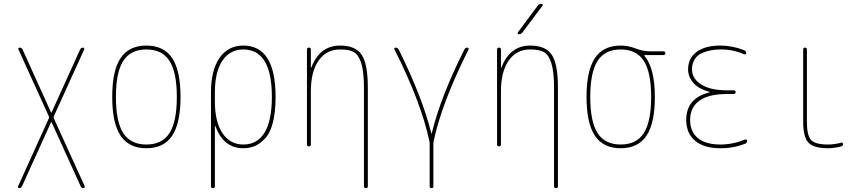

<svg xmlns="http://www.w3.org/2000/svg" viewBox="-20 -770 4540 1010"><path d="M81.1 219.7Q77.1 219.7 75.2 216.8Q73.2 213.9 75.2 210L237.3 -148.4Q238.3 -152.3 237.3 -157.2L77.1 -509.8Q75.2 -513.7 77.1 -516.6Q79.1 -519.5 83 -519.5Q93.8 -519.5 98.6 -509.8L249 -177.7Q249 -176.8 250 -176.8Q251 -176.8 251 -177.7L401.4 -509.8Q406.2 -519.5 417 -519.5Q419.9 -519.5 421.9 -516.6Q423.8 -513.7 422.9 -509.8L262.7 -157.2Q260.7 -152.3 262.7 -148.4L425.8 210Q426.8 213.9 424.3 216.8Q421.9 219.7 418.9 219.7Q409.2 219.7 404.3 210L251 -127.9Q251 -128.9 250 -128.9Q249 -128.9 249 -127.9L95.7 210Q90.8 219.7 81.1 219.7Z M871.6 -449.7Q833 -509.8 750 -509.8Q667 -509.8 628.4 -449.7Q589.8 -389.6 589.8 -259.8Q589.8 -129.9 628.4 -69.8Q667 -9.8 750 -9.8Q833 -9.8 871.6 -69.8Q910.2 -129.9 910.2 -259.8Q910.2 -389.6 871.6 -449.7ZM885.7 -56.2Q841.8 9.8 750 9.8Q658.2 9.8 614.3 -56.2Q570.3 -122.1 570.3 -260.3Q570.3 -398.4 614.3 -464.4Q658.2 -530.3 750 -530.3Q841.8 -530.3 885.7 -464.4Q929.7 -398.4 929.7 -260.3Q929.7 -122.1 885.7 -56.2Z M1110.4 -285.2V-235.4Q1110.4 -128.9 1150.4 -69.3Q1190.4 -9.8 1259.8 -9.8Q1334 -9.8 1372.1 -73.2Q1410.2 -136.7 1410.2 -259.8Q1410.2 -509.8 1259.8 -509.8Q1189.5 -509.8 1149.9 -450.7Q1110.4 -391.6 1110.4 -285.2ZM1089.8 210V-285.2Q1089.8 -400.4 1134.8 -465.3Q1179.7 -530.3 1259.8 -530.3Q1429.7 -530.3 1429.7 -259.8Q1429.7 -179.7 1415 -124Q1400.4 -68.4 1373.5 -40.5Q1346.7 -12.7 1319.8 -1.5Q1293 9.8 1259.8 9.8Q1156.2 9.8 1113.3 -105.5Q1113.3 -107.4 1111.3 -107.4Q1110.4 -107.4 1110.4 -106.4V210Q1110.4 219.7 1100.1 219.7Q1089.8 219.7 1089.8 210Z M1594.7 -9.8V-509.8Q1594.7 -519.5 1605 -519.5Q1615.2 -519.5 1615.2 -509.8V-415Q1615.2 -414.1 1616.2 -414.1Q1618.2 -414.1 1618.2 -416Q1662.1 -530.3 1769.5 -530.3Q1850.6 -530.3 1882.8 -481.4Q1915 -432.6 1915 -309.6V210Q1915 219.7 1904.8 219.7Q1894.5 219.7 1894.5 210V-309.6Q1894.5 -392.6 1880.4 -437.5Q1866.2 -482.4 1841.3 -496.1Q1816.4 -509.8 1769.5 -509.8Q1696.3 -509.8 1655.8 -451.2Q1615.2 -392.6 1615.2 -290V-9.8Q1615.2 0 1605 0Q1594.7 0 1594.7 -9.8Z M2239.3 -24.4Q2196.3 -230.5 2054.7 -510.7Q2052.7 -513.7 2054.7 -516.6Q2056.6 -519.5 2060.5 -519.5Q2071.3 -519.5 2077.1 -509.8Q2201.2 -260.7 2249 -68.4Q2249 -66.4 2250 -66.4Q2251 -66.4 2251 -68.4Q2297.9 -261.7 2422.9 -509.8Q2427.7 -519.5 2439.5 -519.5Q2442.4 -519.5 2444.3 -516.6Q2446.3 -513.7 2445.3 -510.7Q2303.7 -229.5 2260.7 -25.4Q2259.8 -22.5 2259.8 -14.6V210Q2259.8 219.7 2250 219.7Q2240.2 219.7 2240.2 210V-14.6Q2240.2 -21.5 2239.3 -24.4Z M2594.7 -9.8V-509.8Q2594.7 -519.5 2605 -519.5Q2615.2 -519.5 2615.2 -509.8V-415Q2615.2 -414.1 2616.2 -414.1Q2618.2 -414.1 2618.2 -416Q2662.1 -530.3 2769.5 -530.3Q2850.6 -530.3 2882.8 -481.4Q2915 -432.6 2915 -309.6V210Q2915 219.7 2904.8 219.7Q2894.5 219.7 2894.5 210V-309.6Q2894.5 -392.6 2880.4 -437.5Q2866.2 -482.4 2841.3 -496.1Q2816.4 -509.8 2769.5 -509.8Q2696.3 -509.8 2655.8 -451.2Q2615.2 -392.6 2615.2 -290V-9.8Q2615.2 0 2605 0Q2594.7 0 2594.7 -9.8ZM2709 -589.8Q2705.1 -589.8 2703.6 -593.3Q2702.1 -596.7 2704.1 -599.6L2808.6 -740.2Q2816.4 -750 2829.1 -750Q2833 -750 2834.5 -746.6Q2835.9 -743.2 2834 -740.2L2728.5 -599.6Q2720.7 -589.8 2709 -589.8Z M3366.7 -449.7Q3328.1 -509.8 3245.1 -509.8Q3162.1 -509.8 3123.5 -449.7Q3085 -389.6 3085 -259.8Q3085 -129.9 3123.5 -69.8Q3162.1 -9.8 3245.1 -9.8Q3328.1 -9.8 3366.7 -69.8Q3405.3 -129.9 3405.3 -259.8Q3405.3 -389.6 3366.7 -449.7ZM3245.1 -530.3Q3284.2 -530.3 3323.2 -515.1Q3362.3 -500 3400.4 -500H3469.7Q3479.5 -500 3480 -490.2Q3480.5 -480.5 3469.7 -480.5H3370.1Q3369.1 -480.5 3369.1 -479Q3369.1 -477.5 3369.6 -477.5Q3370.1 -477.5 3370.1 -476.6Q3424.8 -411.1 3424.8 -259.8Q3424.8 -122.1 3380.9 -56.2Q3336.9 9.8 3245.1 9.8Q3153.3 9.8 3109.4 -56.2Q3065.4 -122.1 3065.4 -260.3Q3065.4 -398.4 3109.4 -464.4Q3153.3 -530.3 3245.1 -530.3Z M3712.9 -284.2Q3713.9 -284.2 3713.9 -285.2Q3713.9 -287.1 3711.9 -287.1Q3655.3 -301.8 3627.4 -334Q3599.6 -366.2 3599.6 -405.3Q3599.6 -462.9 3644 -496.6Q3688.5 -530.3 3769.5 -530.3Q3833 -530.3 3894.5 -505.9Q3904.3 -502.9 3905.3 -491.2Q3905.3 -487.3 3902.3 -485.4Q3899.4 -483.4 3894.5 -484.4Q3835 -510.7 3769.5 -509.8Q3744.1 -509.8 3722.2 -505.9Q3700.2 -502 3675.3 -492.2Q3650.4 -482.4 3635.3 -459.5Q3620.1 -436.5 3620.1 -405.3Q3620.1 -356.4 3668.5 -325.7Q3716.8 -294.9 3804.7 -294.9H3839.8Q3849.6 -294.9 3849.6 -285.2Q3849.6 -275.4 3839.8 -275.4H3804.7Q3707 -275.4 3658.7 -240.2Q3610.4 -205.1 3610.4 -139.6Q3610.4 -76.2 3651.9 -43Q3693.4 -9.8 3769.5 -9.8Q3835 -9.8 3899.4 -36.1Q3903.3 -37.1 3906.7 -35.2Q3910.2 -33.2 3910.2 -29.3Q3910.2 -18.6 3899.4 -13.7Q3835.9 10.7 3769.5 9.8Q3682.6 9.8 3636.2 -29.8Q3589.8 -69.3 3589.8 -139.6Q3589.8 -253.9 3712.9 -284.2Z M4335 9.8Q4259.8 9.8 4232.4 -20Q4205.1 -49.8 4205.1 -129.9V-509.8Q4205.1 -519.5 4214.8 -519.5Q4224.6 -519.5 4224.6 -509.8V-129.9Q4224.6 -57.6 4246.6 -33.7Q4268.6 -9.8 4335 -9.8Q4370.1 -9.8 4405.3 -19.5Q4409.2 -20.5 4412.1 -18.6Q4415 -16.6 4415 -12.7Q4415 -2.9 4406.2 0Q4369.1 9.8 4335 9.8Z"/></svg>

Font: Rounded-L Mgen+ 2m thin
Style: Regular
Weight: 100
Designer: [Source Han Sans]
Ryoko NISHIZUKA  (kana & ideographs); Paul D. Hunt (Latin, Greek & Cyrillic); Wenlong ZHANG  (bopomofo
Version: Version 1.059.20150602